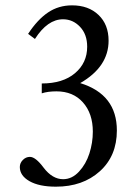

<svg xmlns="http://www.w3.org/2000/svg" viewBox="-20 -683 509 714"><path d="M188 11.2Q125.5 11.2 89.6 -9.3Q53.7 -29.8 53.7 -62Q53.7 -76.7 64.9 -88.1Q76.2 -99.6 91.3 -99.6Q112.3 -99.6 142.1 -59.6Q174.8 -16.6 214.8 -16.6Q247.6 -16.6 273.7 -44.7Q299.8 -72.8 312.5 -112.5Q325.2 -152.3 325.2 -193.4Q325.2 -260.7 288.6 -302Q252 -343.3 189.9 -343.3Q157.7 -343.3 135.3 -335.9V-372.6Q213.9 -372.6 259 -410.9Q304.2 -449.2 304.2 -509.3Q304.2 -555.2 277.6 -583.3Q251 -611.3 214.4 -611.3Q156.7 -611.3 109.9 -538.1L84.5 -557.1Q119.6 -610.4 158.7 -636.7Q197.8 -663.1 248 -663.1Q309.1 -663.1 346.4 -627.4Q383.8 -591.8 383.8 -531.7Q383.8 -434.6 278.3 -374Q414.6 -332 414.6 -197.8Q414.6 -103 351.1 -45.9Q287.6 11.2 188 11.2Z"/></svg>

Font: Elstob
Style: Regular
Weight: 400
Designer: Peter S. Baker
Version: Version 1.015